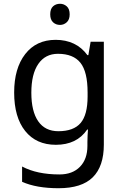

<svg xmlns="http://www.w3.org/2000/svg" viewBox="-20 -757 655 1017"><path d="M275 -546Q328 -546 370.5 -526Q413 -506 443 -465H448L460 -536H530V9Q530 124 471.5 182Q413 240 290 240Q232 240 183.5 231.5Q135 223 97 206V125Q176 167 295 167Q364 167 403.5 126.5Q443 86 443 16V-5Q443 -17 444 -39.5Q445 -62 446 -71H442Q414 -30 372.5 -10Q331 10 276 10Q172 10 113.5 -63Q55 -136 55 -267Q55 -395 113.5 -470.5Q172 -546 275 -546ZM287 -472Q220 -472 183 -418.5Q146 -365 146 -266Q146 -167 182.5 -114.5Q219 -62 289 -62Q370 -62 407 -105.5Q444 -149 444 -246V-267Q444 -377 406 -424.5Q368 -472 287 -472ZM298 -737Q318 -737 333.5 -723.5Q349 -710 349 -681Q349 -653 333.5 -639Q318 -625 298 -625Q276 -625 261 -639Q246 -653 246 -681Q246 -710 261 -723.5Q276 -737 298 -737Z"/></svg>

Font: Noto Sans Sora Sompeng
Style: Regular
Weight: 400
Designer: Monotype Design Team. David Williams.
Foundry: Monotype Imaging Inc.
Version: Version 2.101